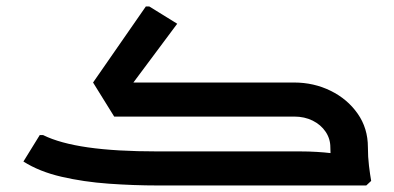

<svg xmlns="http://www.w3.org/2000/svg" viewBox="-20 -568 1208 588"><path d="M841.3 0V-104.3H900.7Q925.7 -104.3 950.2 -102.8Q974.7 -101.3 990.7 -99.3Q1006.7 -97.3 1006.7 -97.3V0ZM1002.7 0Q998.7 -27 995.2 -57Q991.7 -87 991.7 -117H1106.7Q1106.7 -87.3 1110 -60.3Q1113.3 -33.3 1116.7 -14L1101.7 0ZM329.7 -211 265 -315.3H867.3V-211ZM359 -275.7 265 -315.3 426.7 -548.3H437L522.7 -495.3ZM463.3 0Q389 0 312.5 -5.5Q236 -11 168.3 -26.7Q100.7 -42.3 51.7 -73.3L101.7 -154.3H112Q163.3 -129 249 -116.7Q334.7 -104.3 463.3 -104.3H841.3V0ZM991.7 -117Q991.7 -143 977.2 -164.5Q962.7 -186 937.7 -198.5Q912.7 -211 880.7 -211H459.7V-222L471.7 -315.3H880.7Q941 -315.3 992.5 -290Q1044 -264.7 1075.3 -220Q1106.7 -175.3 1106.7 -117Z"/></svg>

Font: Fustat
Style: Regular
Weight: 400
Designer: Mohamed Gaber, Khaled Hosny, Laura Garcia Mut
Foundry: Kief Type Foundry, Alif Type Foundry, Hard Type Foundry
Version: Version 1.007